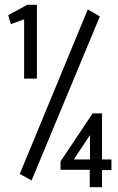

<svg xmlns="http://www.w3.org/2000/svg" viewBox="-20 -706 490 796"><path d="M80 -380V-626L25 -606L14 -643L93 -686H133V-380ZM111 42 62 15 344 -667 394 -638ZM352 70V-2H231V-37L364 -236H403V-45H442V-1H403V70ZM286 -45H353V-146Z"/></svg>

Font: Inconsolata SemiCondensed Medium
Style: Regular
Weight: 500
Width: 4
Monospace: yes
Designer: Raph Levien, Cyreal, Brenton Simpson
Foundry: Raph Levien, Cyreal, Google
Version: Version 3.001; ttfautohint (v1.8.2.53-6de2)